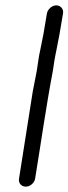

<svg xmlns="http://www.w3.org/2000/svg" viewBox="-20 -673 255 716"><path d="M76 23C92 23 108 10 111 -7C133 -141 152 -277 177 -408L183 -448C185 -461 188 -473 190 -484L202 -546L215 -623C218 -639 206 -653 190 -653C174 -653 158 -639 155 -623L142 -546L130 -486C127 -474 125 -461 123 -448L117 -408L102 -331L51 -7C48 10 60 23 76 23Z"/></svg>

Font: Squarish
Style: It
Weight: 400
Foundry: Cannot Into Space Fonts
Version: Version 0.272